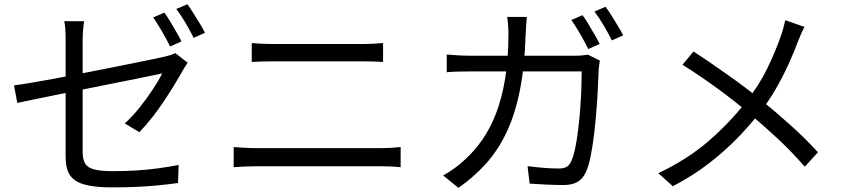

<svg xmlns="http://www.w3.org/2000/svg" viewBox="-20 -856 4040 914"><path d="M762.3 -795.8Q775.3 -778.5 790.1 -753.9Q804.9 -729.3 819.3 -704.3Q833.8 -679.3 844 -658.8L789.8 -634.7Q775.1 -665.1 752.1 -704.9Q729.2 -744.7 709.2 -773.1ZM871.9 -835.9Q885.5 -817.5 901.1 -792.6Q916.7 -767.7 931.6 -743.2Q946.6 -718.7 955.8 -699.9L902 -675.8Q885.8 -708.6 863.2 -746.9Q840.6 -785.2 819.4 -813.2ZM292.4 -111.1Q292.4 -133.8 292.4 -176Q292.4 -218.3 292.4 -271.3Q292.4 -324.2 292.4 -381.5Q292.4 -438.7 292.4 -493.2Q292.4 -547.6 292.4 -592.1Q292.4 -636.7 292.4 -663.2Q292.4 -678.1 292 -693.9Q291.6 -709.7 290.3 -725.3Q288.9 -740.8 285.9 -755.2H380.5Q377.1 -733.4 375.3 -709.3Q373.5 -685.1 373.5 -663.2Q373.5 -637.3 373.5 -595Q373.5 -552.6 373.5 -501Q373.5 -449.4 373.5 -395.3Q373.5 -341.2 373.5 -290.2Q373.5 -239.2 373.5 -198.2Q373.5 -157.3 373.5 -132.2Q373.5 -98.3 385 -78.1Q396.5 -58 427.9 -49.6Q459.3 -41.2 518.6 -41.2Q577.1 -41.2 629.2 -44.5Q681.2 -47.7 731.1 -54.5Q780.9 -61.3 830.5 -70.7L827.3 15.2Q782.8 21.5 733.9 26.3Q685 31.2 630.3 33.6Q575.6 36 513.2 36Q443.6 36 399.9 26.8Q356.2 17.7 332.9 -0.8Q309.6 -19.2 301 -46.7Q292.4 -74.3 292.4 -111.1ZM873.2 -557.7Q868 -550 861 -538.6Q853.9 -527.2 848.4 -517.7Q831.2 -486.7 808.3 -449.2Q785.4 -411.8 758.9 -372.1Q732.3 -332.4 702.8 -295Q673.3 -257.6 643.4 -226.9L573.9 -268.3Q611.6 -302.6 646.7 -346.8Q681.8 -391 709.5 -433.5Q737.3 -476.1 752.1 -506.2Q745.5 -505 711.1 -497.8Q676.7 -490.6 623.6 -479.9Q570.4 -469.2 505.7 -456.4Q441.1 -443.5 374.2 -429.9Q307.3 -416.3 245.7 -403.9Q184 -391.6 136 -381.5Q87.9 -371.4 62.3 -366L46.7 -449.6Q74.3 -453 122 -460.9Q169.7 -468.8 230.5 -480Q291.3 -491.2 357.7 -504.3Q424 -517.3 488.6 -530Q553.2 -542.7 609.2 -554.1Q665.3 -565.6 705.2 -573.7Q745.1 -581.9 761.2 -585.7Q777.3 -589.3 791.4 -593.8Q805.4 -598.2 814.1 -603.6Z M1178.4 -651.1Q1201.9 -648.9 1227.1 -647.7Q1252.4 -646.5 1276.5 -646.5Q1292.6 -646.5 1326.6 -646.5Q1360.6 -646.5 1404.4 -646.5Q1448.3 -646.5 1495.4 -646.5Q1542.6 -646.5 1585.6 -646.5Q1628.6 -646.5 1660.5 -646.5Q1692.3 -646.5 1705.1 -646.5Q1732.2 -646.5 1757.8 -647.9Q1783.4 -649.3 1803.6 -651.1V-561.1Q1783.4 -562.7 1756.5 -563.3Q1729.7 -563.9 1705.1 -563.9Q1692.9 -563.9 1660.3 -563.9Q1627.7 -563.9 1583.3 -563.9Q1539 -563.9 1490.7 -563.9Q1442.4 -563.9 1398.4 -563.9Q1354.3 -563.9 1321.9 -563.9Q1289.5 -563.9 1276.9 -563.9Q1251.2 -563.9 1226.2 -563.2Q1201.1 -562.5 1178.4 -561.1ZM1092.4 -155.9Q1118.3 -154.5 1144 -152.7Q1169.7 -150.8 1197 -150.8Q1209.2 -150.8 1244.7 -150.8Q1280.3 -150.8 1330.7 -150.8Q1381.2 -150.8 1439.1 -150.8Q1497 -150.8 1554.6 -150.8Q1612.3 -150.8 1662.5 -150.8Q1712.6 -150.8 1748.3 -150.8Q1783.9 -150.8 1796.1 -150.8Q1818.8 -150.8 1842 -152.2Q1865.3 -153.5 1887.2 -155.9V-60Q1864.9 -62.4 1840.5 -63.5Q1816 -64.5 1796.1 -64.5Q1783.9 -64.5 1748.3 -64.5Q1712.6 -64.5 1662.5 -64.5Q1612.3 -64.5 1554.6 -64.5Q1497 -64.5 1439.1 -64.5Q1381.2 -64.5 1330.7 -64.5Q1280.3 -64.5 1244.7 -64.5Q1209.2 -64.5 1197 -64.5Q1169.7 -64.5 1143.6 -63.2Q1117.5 -61.8 1092.4 -60Z M2753 -783.8Q2766 -766.4 2780.8 -741.8Q2795.6 -717.2 2810 -692.2Q2824.4 -667.2 2834.7 -646.8L2780.5 -622.6Q2765.7 -653 2742.8 -692.8Q2719.9 -732.6 2699.9 -761ZM2862.6 -823.8Q2876.2 -805.5 2891.8 -780.6Q2907.4 -755.7 2922.3 -731.2Q2937.2 -706.7 2946.5 -687.8L2892.7 -663.7Q2876.5 -696.5 2853.9 -734.8Q2831.3 -773.1 2810 -801.1ZM2487.6 -775.4Q2486.2 -758.6 2484.8 -735.4Q2483.4 -712.2 2482.4 -694.2Q2477.8 -541.1 2454.9 -426.5Q2432.1 -311.9 2391.6 -226.5Q2351.2 -141.1 2293.7 -77.2Q2236.1 -13.2 2162.2 38.2L2089.5 -20.9Q2113.5 -33.6 2141.4 -53.5Q2169.3 -73.4 2191.7 -94.7Q2238.7 -137 2276.6 -191.7Q2314.5 -246.4 2341.9 -317.5Q2369.2 -388.6 2384.6 -481.2Q2399.9 -573.9 2400.5 -692.4Q2400.5 -704 2399.8 -718.9Q2399.1 -733.7 2397.7 -748.8Q2396.4 -764 2394.4 -775.4ZM2835.4 -567.8Q2833.4 -555.1 2831.8 -541.9Q2830.2 -528.7 2829.6 -518.9Q2828.6 -490.3 2826.4 -441.7Q2824.2 -393 2819.7 -335.2Q2815.2 -277.4 2808.4 -219.8Q2801.6 -162.2 2792 -113.7Q2782.4 -65.2 2768.8 -36.2Q2754 -4.4 2728.7 10.2Q2703.5 24.8 2661.7 24.8Q2624.2 24.8 2582.1 22.7Q2539.9 20.6 2501.2 18.2L2491.4 -65.1Q2531.9 -59.9 2570.2 -56.8Q2608.5 -53.8 2640.2 -53.8Q2661.9 -53.8 2676 -60.9Q2690 -68.1 2698.3 -86.5Q2709.5 -109.6 2718 -149.9Q2726.4 -190.2 2732.4 -239.8Q2738.5 -289.4 2742.3 -340.7Q2746.1 -392 2747.6 -437.8Q2749.1 -483.6 2749.1 -516H2222.1Q2192.4 -516 2163.1 -515.3Q2133.8 -514.6 2106.7 -512.2V-596.4Q2133.1 -594.2 2163 -592.5Q2192.9 -590.8 2221.5 -590.8H2715.3Q2735.5 -590.8 2750.9 -592.2Q2766.3 -593.6 2778.7 -595.8Z M3809.5 -728Q3802.2 -714.5 3792.8 -692.7Q3783.4 -670.8 3777.2 -654.9Q3758.8 -605.2 3732.4 -547.5Q3706 -489.7 3672.6 -431.8Q3639.2 -374 3597.8 -321.4Q3550.4 -260.2 3489.7 -198Q3429.1 -135.7 3353.4 -77.3Q3277.6 -18.8 3182.9 30.5L3114 -31.5Q3253.9 -98.3 3354.3 -185.5Q3454.8 -272.7 3531.1 -370.8Q3593.8 -450.2 3633 -531.3Q3672.3 -612.4 3697.7 -686Q3703.3 -701.3 3709 -722.5Q3714.8 -743.8 3718.2 -759.9ZM3281.1 -610.7Q3318.5 -587.1 3361.3 -557.6Q3404.1 -528 3447.3 -497.6Q3490.5 -467.2 3528.8 -438.2Q3567.2 -409.2 3595.3 -386.3Q3671 -325.1 3742.8 -260.6Q3814.6 -196.1 3873.8 -131.1L3811 -62.4Q3748.2 -134.7 3681.8 -196.4Q3615.3 -258.2 3540.4 -321.5Q3513.4 -344.5 3477.3 -372.8Q3441.2 -401.2 3399.3 -431.9Q3357.5 -462.6 3313.8 -492.4Q3270.2 -522.2 3228.9 -547.7Z"/></svg>

Font: Noto Sans JP
Style: Regular
Weight: 100
Designer: Ryoko NISHIZUKA 西塚涼子 (kana, bopomofo & ideographs); Paul D. Hunt (Latin, Greek & Cyrillic); Sandoll Communications 산돌커뮤니
Foundry: Adobe
Version: Version 2.004;hotconv 1.0.118;makeotfexe 2.5.65603